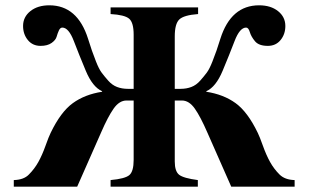

<svg xmlns="http://www.w3.org/2000/svg" viewBox="-20 -704 1170 724"><path d="M484 -369V-573Q484 -619 467 -633.5Q450 -648 397 -651V-676H727V-651Q673 -647 656 -630.5Q639 -614 639 -567V-369H661Q683 -369 701.5 -376Q720 -383 735 -400Q750 -417 760 -430.5Q770 -444 781 -472Q792 -500 796.5 -513.5Q801 -527 811 -558Q851 -684 957 -684Q1001 -684 1028.5 -662Q1056 -640 1056 -606Q1056 -575 1038 -553Q1020 -531 990 -531Q956 -531 941.5 -548.5Q927 -566 922 -583Q917 -600 908 -600Q884 -600 864.5 -549Q845 -498 819.5 -437Q794 -376 758 -360V-358Q823 -348 868.5 -315Q914 -282 952 -203Q959 -189 971.5 -154Q984 -119 998.5 -93Q1013 -67 1034 -46Q1054 -26 1091 -25V0H852L762 -204Q736 -264 714.5 -294.5Q693 -325 666 -325H639V-95Q639 -58 655.5 -45Q672 -32 726 -25V0H397V-25Q452 -30 468 -44Q484 -58 484 -101V-325H457Q430 -325 408.5 -294.5Q387 -264 361 -204L271 0H32V-25Q70 -26 89 -46Q110 -67 124.5 -93Q139 -119 151.5 -154Q164 -189 171 -203Q209 -282 254.5 -315Q300 -348 365 -358V-360Q329 -376 303.5 -437Q278 -498 258.5 -549Q239 -600 215 -600Q207 -600 202 -589Q197 -578 193.5 -565.5Q190 -553 174.5 -542Q159 -531 133 -531Q103 -531 85 -553Q67 -575 67 -606Q67 -640 94.5 -662Q122 -684 166 -684Q272 -684 312 -558Q322 -527 326.5 -513.5Q331 -500 342 -472Q353 -444 363 -430.5Q373 -417 388 -400Q403 -383 421.5 -376Q440 -369 462 -369Z"/></svg>

Font: STIX
Style: Bold
Weight: 700
Designer: MicroPress Inc., with final additions and corrections provided by Coen Hoffman, Elsevier (retired)
Version: Version 1.1.1